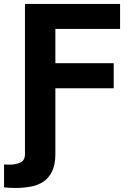

<svg xmlns="http://www.w3.org/2000/svg" viewBox="-41 -747 667 972"><path d="M85.4 33.2V0H239.3V33.2Q239.3 85.9 223.1 119.6Q206.5 153.8 180.2 171.9Q151.4 190.9 116.7 197.3Q76.7 204.6 41.5 204.6Q25.4 204.6 13.7 204.1Q-9.3 203.1 -20.5 201.2V85.4Q-11.7 86.4 -4.9 86.4H9.8Q39.6 86.4 63 75.2Q85.4 64.5 85.4 33.2ZM239.3 0H85.4V-727.1H566.9V-600.6H239.3V-427.2H534.7V-300.3H239.3Z"/></svg>

Font: My Font
Style: Bold
Weight: 500
Designer: Rasmus Andersson
Foundry: rsms
Version: Version 0.001